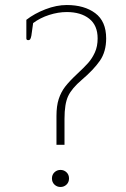

<svg xmlns="http://www.w3.org/2000/svg" viewBox="-20 -735 503 765"><path d="M205 -273Q205 -313 214 -340.5Q223 -368 239.5 -389.5Q256 -411 288 -441Q316 -467 331.5 -484.5Q347 -502 358 -526Q369 -550 369 -582Q369 -634 335.5 -660.5Q302 -687 246 -687Q212 -687 176 -675.5Q140 -664 112 -643L105 -593Q103 -583 100.5 -579Q98 -575 93 -575Q85 -575 85 -582V-656Q117 -681 161 -698Q205 -715 246 -715Q316 -715 359.5 -682.5Q403 -650 403 -582Q403 -529 378 -493Q353 -457 306 -417Q266 -383 251.5 -352Q237 -321 237 -262V-158H205ZM187 -24Q187 -39 197 -48.5Q207 -58 221 -58Q235 -58 245 -48.5Q255 -39 255 -24Q255 -9 245 0.5Q235 10 221 10Q207 10 197 0.5Q187 -9 187 -24Z"/></svg>

Font: Maitree ExtraLight
Style: Regular
Weight: 250
Designer: CadsonDemak Team
Foundry: CadsonDemak
Version: Version 1.002